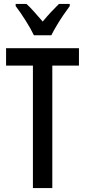

<svg xmlns="http://www.w3.org/2000/svg" viewBox="-20 -960 435 980"><path d="M247 0H148V-625H11V-714H383V-625H247ZM153 -780Q138 -812 111.5 -854Q85 -896 60 -929V-940H115Q133 -924 154.5 -899.5Q176 -875 198 -850Q222 -879 239.5 -897.5Q257 -916 281 -940H336V-929Q321 -909 303 -882.5Q285 -856 269 -829Q253 -802 242 -780Z"/></svg>

Font: Noto Sans Lao UI ExtCond Med
Style: Regular
Weight: 500
Width: 2
Designer: Monotype Design Team
Foundry: Monotype Imaging Inc.
Version: Version 2.000; ttfautohint (v1.8.4.7-5d5b)